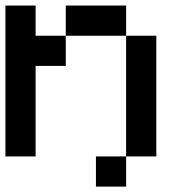

<svg xmlns="http://www.w3.org/2000/svg" viewBox="-20 -576 707 707"><path d="M111.1 -333.3V0H0V-555.6H111.1V-444.4H222.2V-333.3ZM555.6 0H444.4V-444.4H555.6ZM444.4 -444.4H222.2V-555.6H444.4ZM444.4 111.1H333.3V0H444.4Z"/></svg>

Font: Pixeloid Mono
Style: Regular
Weight: 400
Monospace: yes
Designer: GGBotNet
Foundry: GGBotNet
Version: 0.5